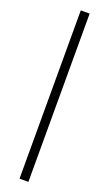

<svg xmlns="http://www.w3.org/2000/svg" viewBox="-178 -732 567 997"><g transform="rotate(20 105.0 -233.0)"><path d="M130 232V-698H81V232Z"/></g></svg>

Font: Libertinus Sans
Style: Regular
Weight: 400
Designer: Philipp H. Poll, Khaled Hosny
Foundry: Caleb Maclennan
Version: Version 7.050;RELEASE